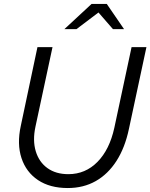

<svg xmlns="http://www.w3.org/2000/svg" viewBox="-20 -938 759 969"><path d="M322 11Q232 11 172 -29Q112 -69 88.5 -140Q65 -211 85 -303L169 -700H245L159 -299Q144 -229 160.5 -174.5Q177 -120 219.5 -89.5Q262 -59 325 -59Q411 -59 472 -121Q533 -183 557 -293L644 -700H719L631 -289Q611 -193 568 -126Q525 -59 463 -24Q401 11 322 11ZM305 -791 442 -918H519L606 -791H550L477 -875L366 -791Z"/></svg>

Font: Red Hat Text VF
Style: Italic
Weight: 300
Italic angle: -12°
Designer: Pentagram, MCKL
Foundry: Pentagram, MCKL
Version: Version 1.023